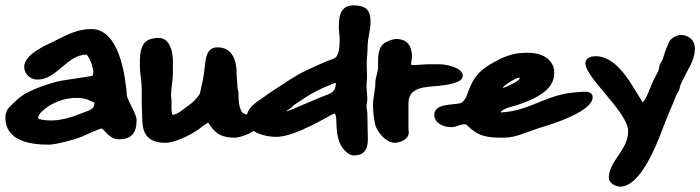

<svg xmlns="http://www.w3.org/2000/svg" viewBox="-22 -644 2604 714"><path d="M325 -372 323 -363C319 -360 221 -347 201 -343C162 -334 90 -311 56 -285C41 -274 28 -260 15 -248C4 -238 -2 -222 -2 -207C-2 -120 89 -106 160 -106C185 -106 260 -126 283 -136C296 -142 348 -166 356 -166C363 -166 384 -126 419 -126C469 -126 486 -151 486 -198C486 -221 451 -271 450 -290C444 -364 421 -536 318 -536C266 -536 225 -514 180 -491C147 -475 68 -442 68 -395C68 -369 91 -348 117 -348C190 -348 227 -441 300 -441C313 -429 327 -386 325 -372ZM120 -207C120 -215 129 -225 134 -230C169 -262 215 -280 263 -280C289 -280 307 -274 329 -262V-258C329 -237 305 -232 287 -225C251 -210 208 -196 169 -196C163 -196 120 -196 120 -207Z M621 -369V-418C621 -451 610 -503 568 -503C501 -503 498 -457 498 -400C498 -371 505 -343 505 -314V-263C505 -242 507 -222 507 -201C507 -142 533 -113 592 -113C629 -113 685 -141 715 -162C727 -170 739 -182 752 -188C754 -187 755 -184 756 -182C763 -172 770 -163 778 -155H779C796 -137 826 -132 850 -132C875 -132 945 -157 945 -189C945 -216 887 -213 878 -227C865 -248 865 -273 865 -297C865 -305 861 -313 861 -321C861 -337 858 -352 858 -370C858 -418 843 -468 787 -468C747 -468 743 -429 740 -400C737 -371 733 -345 726 -318C724 -310 723 -296 718 -290C701 -269 698 -266 678 -251C665 -242 638 -217 619 -217C614 -235 616 -247 616 -267C616 -274 614 -281 614 -288C614 -316 621 -345 621 -369Z M1294 -66C1333 -66 1346 -90 1346 -126C1346 -158 1344 -191 1344 -223C1344 -231 1341 -240 1341 -248C1341 -257 1344 -266 1344 -275C1344 -292 1341 -309 1341 -326C1341 -336 1343 -347 1343 -357C1343 -378 1341 -398 1342 -419C1343 -437 1345 -453 1345 -471C1345 -502 1356 -531 1356 -562C1356 -608 1338 -624 1292 -624C1242 -624 1238 -580 1238 -541C1238 -528 1241 -514 1241 -501C1241 -485 1242 -436 1221 -427L1198 -418C1170 -407 1142 -394 1115 -381C1075 -362 1038 -336 1001 -312C985 -302 971 -292 956 -281C928 -261 895 -243 895 -204C895 -150 965 -135 1006 -135C1080 -135 1214 -222 1222 -222C1239 -211 1211 -118 1272 -74C1278 -69 1286 -66 1294 -66ZM1042 -230C1046 -233 1066 -245 1068 -251C1117 -284 1148 -306 1208 -329C1212 -330 1220 -335 1223 -335C1225 -335 1227 -334 1228 -333C1223 -318 1227 -315 1215 -303C1210 -298 1203 -295 1196 -292L1180 -286C1168 -282 1049 -230 1045 -230Z M1446 -113C1466 -113 1498 -126 1498 -151C1498 -156 1497 -161 1497 -166V-261C1497 -324 1567 -320 1611 -325C1624 -327 1699 -332 1699 -362C1699 -394 1634 -405 1613 -405H1573C1553 -405 1534 -402 1514 -402C1512 -402 1510 -402 1508 -403L1507 -407C1507 -416 1510 -424 1510 -433C1510 -471 1494 -499 1452 -499C1439 -499 1426 -493 1415 -488C1380 -472 1384 -427 1384 -394C1384 -375 1374 -356 1374 -338C1374 -309 1365 -281 1365 -252C1365 -234 1369 -189 1376 -172C1387 -146 1416 -113 1446 -113Z M1593 -217C1593 -185 1629 -171 1656 -171C1673 -171 1691 -182 1706 -182C1708 -182 1711 -181 1713 -180C1758 -135 1790 -132 1852 -132C1896 -132 1936 -153 1977 -166C2003 -174 2182 -224 2182 -283C2182 -298 2167 -303 2154 -303C2128 -302 2103 -300 2078 -295C1994 -279 1939 -232 1843 -226C1842 -226 1841 -226 1841 -227C1841 -228 1841 -229 1842 -230C1859 -244 1882 -247 1903 -254C1957 -273 2039 -303 2039 -372C2039 -397 2031 -410 2014 -427H2013C1991 -444 1963 -448 1936 -448C1930 -448 1923 -447 1917 -447C1882 -445 1847 -431 1817 -414C1753 -379 1735 -350 1714 -289C1711 -280 1704 -270 1697 -264C1683 -250 1593 -266 1593 -217ZM1848 -318C1848 -323 1894 -355 1909 -355C1910 -355 1911 -355 1911 -354C1911 -343 1862 -321 1849 -317Z M2193 -435C2177 -435 2155 -429 2155 -409C2155 -354 2314 -227 2314 -156C2314 -86 2242 -44 2242 16C2242 37 2266 50 2285 50C2320 50 2351 14 2369 -13C2419 -87 2442 -173 2478 -253C2480 -258 2494 -294 2496 -296C2503 -304 2505 -313 2507 -323C2510 -337 2546 -398 2554 -421C2559 -435 2562 -449 2562 -465C2562 -494 2539 -514 2510 -514C2495 -514 2472 -502 2466 -488C2458 -469 2449 -448 2444 -428C2442 -419 2436 -413 2432 -405C2429 -398 2430 -390 2427 -383C2420 -365 2409 -350 2402 -332C2395 -315 2382 -277 2368 -263C2330 -322 2277 -435 2193 -435Z"/></svg>

Font: ChillLongCangKaiShu ExtraBold
Style: Regular
Weight: 800
Version: Version 3.500;Glyphs 3.1.1 (3135)